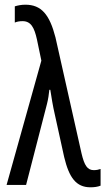

<svg xmlns="http://www.w3.org/2000/svg" viewBox="-20 -787 448 817"><path d="M8 0H91L180 -345C185 -365 188 -385 190 -405H194C199 -373 205 -335 213 -301L253 -119C274 -31 304 10 365 10C381 10 396 8 408 3V-68C400 -65 390 -63 379 -63C352 -63 339 -83 327 -134L216 -628C191 -725 156 -767 88 -767C71 -767 56 -764 43 -760V-691C52 -695 63 -697 76 -697C112 -697 126 -669 137 -620L156 -529Z"/></svg>

Font: Noto Sans UI Condensed
Style: Regular
Weight: 400
Width: 3
Designer: Monotype Design Team
Foundry: Monotype Imaging Inc.
Version: Version 1.901